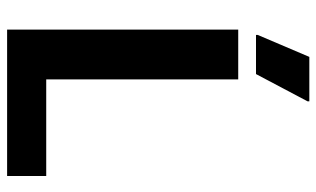

<svg xmlns="http://www.w3.org/2000/svg" viewBox="-195 -695 890 540"><g transform="rotate(90 250.0 -425.0)"><path d="M475 0H63.3V-650H203.3V-110H475ZM188.3 -700H78.3V-705L140 -850H265V-845Z"/></g></svg>

Font: Familjen Grotesk Variable
Style: Regular
Weight: 400
Designer: Anders Wikstroem, Jonas Baeckman, Matilda Gysing, Kristian Moeller
Foundry: Familjen STHLM AB
Version: Version 2.000